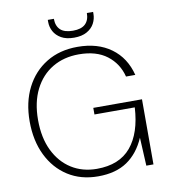

<svg xmlns="http://www.w3.org/2000/svg" viewBox="-96 -968 932 1060"><g transform="rotate(-10 370.5 -437.5)"><path d="M369 12Q272 12 200 -34Q128 -80 88 -162Q48 -244 48 -352Q48 -459 89 -540Q130 -621 204.5 -666.5Q279 -712 379 -712Q492 -712 567 -657.5Q642 -603 667 -504H615Q596 -579 536.5 -624.5Q477 -670 379 -670Q295 -670 231 -632Q167 -594 131 -522.5Q95 -451 95 -352Q95 -252 130 -180Q165 -108 226.5 -69Q288 -30 369 -30Q495 -30 560 -107.5Q625 -185 633 -328H407V-365H680V0H640L632 -158Q596 -75 532 -31.5Q468 12 369 12ZM371 -765Q327 -765 299 -781Q271 -797 257.5 -822Q244 -847 244 -875V-887H278Q278 -847 300.5 -825.5Q323 -804 371 -804Q418 -804 440.5 -825.5Q463 -847 463 -887H498V-876Q498 -848 484.5 -822.5Q471 -797 442.5 -781Q414 -765 371 -765Z"/></g></svg>

Font: DM Sans ExtraLight
Style: Regular
Weight: 200
Designer: Colophon Foundry, Jonny Pinhorn
Foundry: Colophon Foundry
Version: Version 4.004; ttfautohint (v1.8.4.7-5d5b)